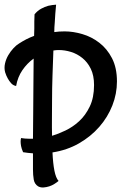

<svg xmlns="http://www.w3.org/2000/svg" viewBox="-34 -701 529 835"><path d="M247.1 -564.5Q284.2 -564.5 324.2 -552.7Q364.3 -541 397.9 -515.1Q431.6 -489.3 453.1 -447.8Q474.6 -406.2 474.6 -346.7Q474.6 -293 454.6 -242.2Q434.6 -191.4 397.9 -149.4Q361.3 -107.4 309.6 -77.6Q257.8 -47.9 194.3 -38.1Q196.3 8.8 202.6 41Q209 73.2 220.7 85.9Q213.9 91.8 203.1 98.6Q192.4 105.5 180.2 109.4Q168 113.3 155.3 114.3Q142.6 115.2 131.8 109.4Q116.2 99.6 112.8 80.1Q109.4 60.5 109.4 36.1V-34.2Q98.6 -35.2 87.9 -36.1Q77.1 -37.1 66.4 -39.1Q59.6 -54.7 57.6 -65.9Q55.7 -77.1 55.7 -85Q55.7 -93.8 57.6 -100.6Q75.2 -97.7 91.8 -97.7H109.4Q110.4 -150.4 110.4 -210.9Q110.4 -271.5 111.3 -331.1Q111.3 -360.4 111.8 -389.6Q112.3 -418.9 112.3 -446.3Q84 -425.8 63.5 -396Q43 -366.2 36.1 -327.1Q23.4 -329.1 14.6 -338.9Q5.9 -348.6 0 -359.4Q-6.8 -371.1 -11.7 -386.7Q-16.6 -405.3 -12.2 -424.8Q-7.8 -444.3 2 -460.9Q11.7 -477.5 24.4 -491.2Q37.1 -504.9 48.8 -511.7Q65.4 -522.5 80.6 -530.3Q95.7 -538.1 114.3 -544.9Q115.2 -560.5 115.2 -577.1Q115.2 -590.8 115.2 -607.4Q115.2 -624 116.2 -638.7Q128.9 -654.3 145 -663.1Q161.1 -671.9 175.8 -675.8Q193.4 -679.7 210 -680.7Q208 -662.1 206.5 -641.1Q205.1 -620.1 204.1 -602.5Q202.1 -582 202.1 -561.5Q222.7 -564.5 247.1 -564.5ZM192.4 -110.4Q218.8 -118.2 250.5 -133.3Q282.2 -148.4 310.1 -173.8Q337.9 -199.2 356.4 -237.8Q375 -276.4 375 -331.1Q375 -373 360.8 -401.9Q346.7 -430.7 324.2 -448.7Q301.8 -466.8 274.9 -475.1Q248 -483.4 221.7 -483.4Q215.8 -483.4 210 -482.9Q204.1 -482.4 198.2 -481.4Q196.3 -428.7 194.3 -372.6Q192.4 -316.4 192.4 -266.6Q192.4 -225.6 191.9 -186Q191.4 -146.5 192.4 -110.4Z"/></svg>

Font: Rancho
Style: Regular
Weight: 400
Designer: Font Diner, Inc
Foundry: Font Diner, Inc
Version: Version 1.000